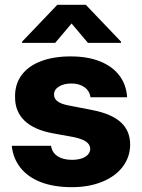

<svg xmlns="http://www.w3.org/2000/svg" viewBox="-20 -773 593 803"><path d="M278.3 -423.8Q247.1 -423.8 226.3 -410.9Q205.6 -397.9 206.1 -377.9Q204.6 -343.8 266.6 -332L367.2 -312.5Q446.3 -296.9 485.1 -261.7Q523.9 -226.6 524.4 -168.9Q523.9 -115.7 492.9 -75.2Q461.9 -34.7 406.7 -12.5Q351.6 9.8 280.3 9.8Q205.6 9.8 151.1 -11.2Q96.7 -32.2 65.7 -71.3Q34.7 -110.4 29.3 -163.1H193.4Q197.8 -134.8 220.9 -119.6Q244.1 -104.5 281.2 -104.5Q315.4 -104.5 336.2 -116.9Q356.9 -129.4 357.4 -151.4Q356.4 -168.9 340.3 -180.4Q324.2 -191.9 290 -199.2L199.2 -215.8Q121.1 -230.5 81.5 -269.3Q42 -308.1 43 -369.1Q42.5 -421.4 70.6 -459.2Q98.6 -497.1 151.4 -517.1Q204.1 -537.1 275.4 -537.1Q346.2 -537.1 398.2 -516.4Q450.2 -495.6 479.2 -457.3Q508.3 -418.9 511.7 -366.2H358.4Q355 -392.6 333.3 -408.2Q311.5 -423.8 278.3 -423.8ZM279.3 -674.8 210.9 -593.8H72.3V-598.6L219.7 -752.9H338.9L486.3 -598.6V-593.8H347.7Z"/></svg>

Font: Pretendard GOV ExtraBold
Style: Regular
Weight: 800
Designer: Base glyphs from Inter by Rasmus Andersson; Hangeul glyphs from Noto Sans CJK(Source Han Sans) by Jang Soo-young and Kan
Foundry: Kil Hyung-jin
Version: Version 1.309